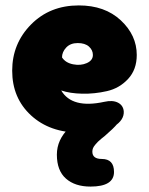

<svg xmlns="http://www.w3.org/2000/svg" viewBox="-20 -490 550 709"><path d="M276 0Q364 0 401.5 -23.5Q439 -47 437 -79Q435 -101 415.5 -111Q396 -121 365 -114Q246 -88 206 -156Q238 -145 283.5 -144Q329 -143 375 -153.5Q421 -164 453 -198.5Q485 -233 485 -287Q485 -360 426 -415Q367 -470 271 -470Q164 -470 94.5 -399.5Q25 -329 25 -229Q25 -128 94.5 -64Q164 0 276 0ZM209 -278Q209 -298 224.5 -314.5Q240 -331 267 -331Q294 -331 308.5 -318Q323 -305 323 -287Q323 -267 300.5 -257Q278 -247 250 -252.5Q222 -258 209 -278ZM314 199Q401 199 401 145Q401 97 356 97Q321 97 321 70Q321 63 323.5 57Q326 51 332 44Q338 37 341.5 33.5Q345 30 354.5 22Q364 14 367 12Q432 -44 422 -55Q418 -60 401 -60H318Q279 -60 234.5 -17Q190 26 190 81Q190 140 223.5 169.5Q257 199 314 199Z"/></svg>

Font: Cherry Bomb
Style: Regular
Weight: 400
Designer: satsuyako
Foundry: satsuyako
Version: Version 4.0